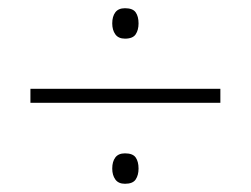

<svg xmlns="http://www.w3.org/2000/svg" viewBox="-20 -586 610 467"><path d="M284 -492Q268 -492 260.5 -502.5Q253 -513 253 -529Q253 -546 260.5 -556Q268 -566 284 -566Q303 -566 310 -556Q317 -546 317 -529Q317 -513 310 -502.5Q303 -492 284 -492ZM54 -336V-370H516V-336ZM284 -139Q268 -139 260.5 -149.5Q253 -160 253 -176Q253 -193 260.5 -203Q268 -213 284 -213Q303 -213 310 -203Q317 -193 317 -176Q317 -160 310 -149.5Q303 -139 284 -139Z"/></svg>

Font: Noto Sans Arabic UI XLt
Style: Regular
Weight: 200
Designer: Monotype Design Team, Nadine Chahine and Nizar Qandah
Foundry: Monotype Imaging Inc.
Version: Version 2.010; ttfautohint (v1.8.4.7-5d5b)